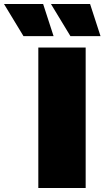

<svg xmlns="http://www.w3.org/2000/svg" viewBox="-134 -937 521 957"><path d="M57 0V-700H293V0ZM-17 -757 -114 -917H81L133 -757ZM217 -757 120 -917H315L367 -757Z"/></svg>

Font: Montserrat Black
Style: Regular
Weight: 900
Designer: Julieta Ulanovsky
Foundry: Julieta Ulanovsky
Version: Version 9.000; ttfautohint (v1.8.4.7-5d5b)